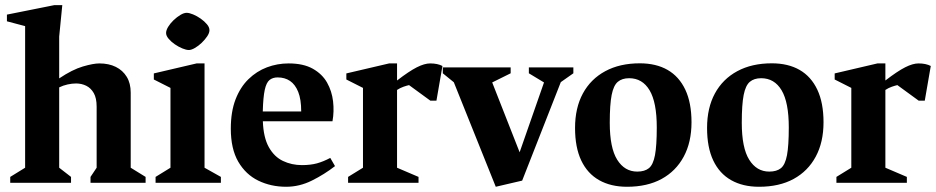

<svg xmlns="http://www.w3.org/2000/svg" viewBox="-20 -713 3651 749"><path d="M19.9 0V-22.9L78 -58.7V-611.1L7 -629.9V-656L192 -693H223L210.9 -570.4V-407.2Q262.1 -441.5 303.1 -453.6Q344.1 -465.6 367.7 -465.6Q404.4 -465.6 431.7 -452.1Q459.1 -438.5 474.5 -413.2Q489.9 -387.9 489.9 -351.6V-58.7L548 -22.9V0H333.1V-22.9L357 -58.7V-297.1Q357 -330.3 345.8 -349.9Q334.5 -369.6 316.3 -378.5Q298 -387.4 276.9 -387.4Q260.9 -387.4 243.4 -383.5Q225.9 -379.6 210.9 -372.1V-58.7L257.1 -22.9V0Z M586.9 0V-22.9L645 -58.7V-370.1L580.1 -402.9V-426.6L746.9 -465.6H777.9V-58.7L841.7 -22.9V0ZM716.9 -517.9Q706.5 -517.9 691.4 -524.1Q676.4 -530.3 662 -540.2Q647.6 -550.1 637.8 -561.8Q627.9 -573.5 627.9 -584.3Q627.9 -595 636.1 -608.5Q644.4 -622 657.3 -634.4Q670.3 -646.7 684 -654.9Q697.7 -663 708.1 -663Q718.1 -663 733.2 -656.8Q748.2 -650.6 762.8 -640.4Q777.4 -630.1 787.2 -618.4Q797.1 -606.8 797.1 -595.4Q797.1 -584.6 788.4 -571.4Q779.6 -558.3 766.7 -545.9Q753.7 -533.5 740 -525.7Q726.2 -517.9 716.9 -517.9Z M1096.4 15.6Q1036.9 15.6 987.7 -8.3Q938.5 -32.3 909.4 -82.3Q880.4 -132.4 880.4 -211.1Q880.4 -277.2 898.8 -325.1Q917.3 -372.9 949.1 -404Q981 -435.1 1021.4 -450.4Q1061.9 -465.6 1105.9 -465.6Q1163.5 -465.6 1200.3 -444.9Q1237.1 -424.1 1255.9 -390.8Q1274.7 -357.5 1279.3 -317.8Q1283.9 -278.1 1277 -239.9H1005.4Q1007.7 -176.4 1028.8 -138.8Q1049.9 -101.2 1083.9 -85.1Q1118 -68.9 1157.7 -68.9Q1191.2 -68.9 1216.2 -75.7Q1241.1 -82.5 1268.4 -97L1286.9 -65Q1245.2 -32.6 1196.6 -8.5Q1148 15.6 1096.4 15.6ZM1005.1 -278.3H1155Q1155 -325.5 1143.3 -354.6Q1131.6 -383.6 1111.3 -397.3Q1091 -411 1063.1 -411Q1043.9 -411 1031.4 -400.9Q1019 -390.8 1012.8 -362.4Q1006.6 -334 1005.1 -278.3Z M1337.9 0V-22.9L1396 -58.7V-370.1L1331.1 -402.9V-426.6L1497.9 -465.6H1528.9V-399Q1576.2 -435.4 1606.1 -450.5Q1636 -465.6 1658 -465.6Q1687 -465.6 1706 -455.6L1682.6 -320.4H1658.7L1575.7 -381Q1567.6 -379.3 1554.2 -374.7Q1540.9 -370.1 1528.9 -362.1V-58.7L1612.7 -22.9V0Z M1914 15.6 1750.4 -392.1 1707.4 -427.1V-450H1972.1V-427.1L1900.1 -391.4L2007.1 -119L2102.2 -391.4L2043.1 -427.1V-450H2216.7V-427.1L2167.7 -392.6L2017 -8.4Z M2426 15.6Q2362.8 15.6 2317.2 -10.2Q2271.6 -36 2247.4 -87Q2223.3 -138 2223.3 -213.9Q2223.3 -292.1 2253.9 -348.5Q2284.6 -404.9 2341.3 -435.4Q2398 -466 2475.9 -466Q2539.5 -466 2584.4 -440.2Q2629.2 -414.4 2653.4 -363.2Q2677.6 -312 2677.6 -236.1Q2677.6 -158.2 2647.2 -101.9Q2616.9 -45.5 2560.9 -14.9Q2504.9 15.6 2426 15.6ZM2466 -43.6Q2495 -43.6 2511.5 -57Q2528 -70.4 2535.1 -107.7Q2542.1 -145.1 2542.1 -215.9Q2542.1 -313.9 2514 -360.9Q2485.9 -407.9 2434.3 -407.9Q2406.9 -407.9 2390.2 -393.9Q2373.5 -379.9 2366.1 -342.6Q2358.7 -305.3 2358.7 -234.1Q2358.7 -136.1 2387.7 -89.9Q2416.6 -43.6 2466 -43.6Z M2941 15.6Q2877.8 15.6 2832.2 -10.2Q2786.6 -36 2762.4 -87Q2738.3 -138 2738.3 -213.9Q2738.3 -292.1 2768.9 -348.5Q2799.6 -404.9 2856.3 -435.4Q2913 -466 2990.9 -466Q3054.5 -466 3099.4 -440.2Q3144.2 -414.4 3168.4 -363.2Q3192.6 -312 3192.6 -236.1Q3192.6 -158.2 3162.2 -101.9Q3131.9 -45.5 3075.9 -14.9Q3019.9 15.6 2941 15.6ZM2981 -43.6Q3010 -43.6 3026.5 -57Q3043 -70.4 3050.1 -107.7Q3057.1 -145.1 3057.1 -215.9Q3057.1 -313.9 3029 -360.9Q3000.9 -407.9 2949.3 -407.9Q2921.9 -407.9 2905.2 -393.9Q2888.5 -379.9 2881.1 -342.6Q2873.7 -305.3 2873.7 -234.1Q2873.7 -136.1 2902.7 -89.9Q2931.6 -43.6 2981 -43.6Z M3242.9 0V-22.9L3301 -58.7V-370.1L3236.1 -402.9V-426.6L3402.9 -465.6H3433.9V-399Q3481.2 -435.4 3511.1 -450.5Q3541 -465.6 3563 -465.6Q3592 -465.6 3611 -455.6L3587.6 -320.4H3563.7L3480.7 -381Q3472.6 -379.3 3459.2 -374.7Q3445.9 -370.1 3433.9 -362.1V-58.7L3517.7 -22.9V0Z"/></svg>

Font: Ancizar Serif Light
Style: Regular
Weight: 300
Designer: Cesar Puertas, Viviana Monsalve, Julian Moncada, Julian Prieto, Jose Castro, Felipe Aragon, Mariel Hernandez, Sara Alarc
Version: Version 8.100